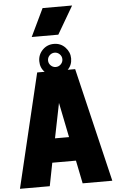

<svg xmlns="http://www.w3.org/2000/svg" viewBox="-73 -1262 797 1309"><g transform="rotate(-5 325.0 -607.0)"><path d="M472 -1024ZM361 -1024H179L270 -1214H472ZM641 0H438L406 -158H244L213 0H9L195 -780H246Q216 -810 216 -855Q216 -900 247.5 -932Q279 -964 325 -964Q372 -964 403 -931Q434 -898 434 -855Q434 -810 404 -780H455ZM373 -322 325 -560 277 -322ZM325 -806Q345 -806 359.5 -820.5Q374 -835 374 -855Q374 -875 359.5 -889.5Q345 -904 325 -904Q305 -904 290.5 -889.5Q276 -875 276 -855Q276 -835 290.5 -820.5Q305 -806 325 -806Z"/></g></svg>

Font: Tanohe Sans Black
Style: Regular
Weight: 900
Designer: Village Type and Design LLC & Cristiano Sobral
Foundry: Cooper Hewitt Smithsonian Design Museum
Version: Version 1.00;March 11, 2020;FontCreator 12.0.0.2522 64-bit; 